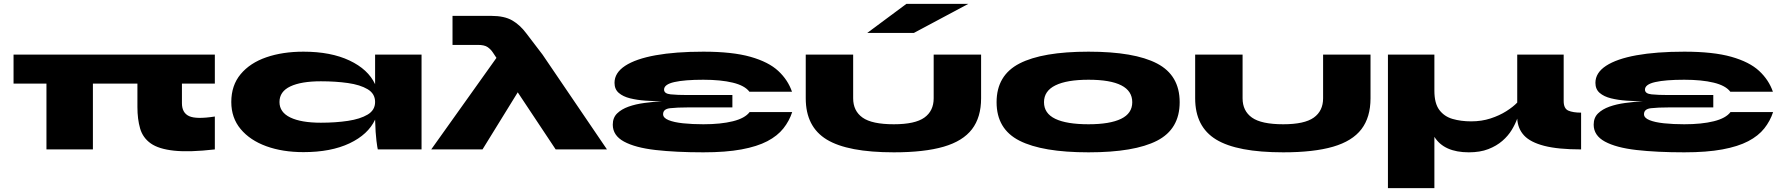

<svg xmlns="http://www.w3.org/2000/svg" viewBox="-20 -772 9206 992"><path d="M920 -239Q920 -189 957 -172Q994 -155 1090 -170V0Q959 15 879.5 6.5Q800 -2 759 -31Q718 -60 704 -108Q690 -156 690 -219V-340H460V0H220V-340H50V-490H1090V-340H920Z M1548 14Q1440 14 1356 -16.5Q1272 -47 1223.5 -105Q1175 -163 1175 -245Q1175 -331 1223.5 -389Q1272 -447 1356 -476Q1440 -505 1548 -505Q1689 -505 1785.5 -459.5Q1882 -414 1918 -337V-490H2158V0H1932Q1930 -6 1925 -44.5Q1920 -83 1918 -154Q1882 -77 1786 -31.5Q1690 14 1548 14ZM1638 -138Q1714 -138 1777.5 -147.5Q1841 -157 1879.5 -180Q1918 -203 1918 -245Q1918 -288 1879.5 -311Q1841 -334 1777.5 -343Q1714 -352 1638 -352Q1536 -352 1480 -325.5Q1424 -299 1424 -245Q1424 -192 1480 -165Q1536 -138 1638 -138Z M2518 -690Q2586 -690 2626.5 -666.5Q2667 -643 2699 -600L2783 -490L3116 0H2851L2655 -295L2473 0H2208L2545 -473L2527 -500Q2516 -517 2499.5 -528.5Q2483 -540 2449 -540H2318V-690Z M3614 15Q3472 15 3367 3Q3262 -9 3204 -40.5Q3146 -72 3146 -128Q3146 -164 3168.5 -186Q3191 -208 3227.5 -221Q3264 -234 3309 -240Q3354 -246 3399 -249Q3358 -249 3315 -252Q3272 -255 3235.5 -264Q3199 -273 3177 -292Q3155 -311 3155 -344Q3155 -396 3210 -432Q3265 -468 3367.5 -486.5Q3470 -505 3614 -505Q3764 -505 3857.5 -478.5Q3951 -452 4001 -405.5Q4051 -359 4072 -298H3852Q3828 -330 3766 -345Q3704 -360 3614 -360Q3517 -360 3464 -348Q3411 -336 3411 -309Q3411 -288 3445 -284.5Q3479 -281 3533 -281H3764V-217H3533Q3479 -217 3442.5 -213Q3406 -209 3406 -182Q3406 -163 3434 -151.5Q3462 -140 3509 -135Q3556 -130 3614 -130Q3704 -130 3766.5 -145.5Q3829 -161 3853 -193H4073Q4058 -147 4027.5 -108.5Q3997 -70 3944.5 -42.5Q3892 -15 3811 0Q3730 15 3614 15Z M5049 -490V-264Q5049 -166 5002 -104.5Q4955 -43 4855.5 -14Q4756 15 4598 15Q4360 15 4251.5 -51Q4143 -117 4143 -264V-490H4388V-264Q4388 -199 4436.5 -164.5Q4485 -130 4598 -130Q4708 -130 4756 -164.5Q4804 -199 4804 -264V-490ZM4461 -602 4663 -752H4983L4702 -602Z M5604 15Q5366 15 5247.5 -45Q5129 -105 5129 -244Q5129 -383 5247.5 -444Q5366 -505 5604 -505Q5841 -505 5958 -444Q6075 -383 6075 -244Q6075 -105 5958 -45Q5841 15 5604 15ZM5604 -130Q5714 -130 5772 -158Q5830 -186 5830 -244Q5830 -360 5604 -360Q5492 -360 5433 -331Q5374 -302 5374 -244Q5374 -186 5432.5 -158Q5491 -130 5604 -130Z M7061 -490V-264Q7061 -166 7014 -104.5Q6967 -43 6867.5 -14Q6768 15 6610 15Q6372 15 6263.5 -51Q6155 -117 6155 -264V-490H6400V-264Q6400 -199 6448.5 -164.5Q6497 -130 6610 -130Q6720 -130 6768 -164.5Q6816 -199 6816 -264V-490Z M8149 0Q8030 0 7958.5 -18.5Q7887 -37 7854.5 -72Q7822 -107 7819 -159Q7809 -131 7790.5 -100.5Q7772 -70 7742 -44Q7712 -18 7669.5 -1.5Q7627 15 7569 15Q7441 15 7391 -65V200H7151V-490H7391V-303Q7391 -238 7416.5 -204Q7442 -170 7485 -157.5Q7528 -145 7581 -145Q7635 -145 7681 -160Q7727 -175 7762.5 -197.5Q7798 -220 7819 -242V-490H8059V-250Q8059 -211 8083 -200.5Q8107 -190 8149 -190Z M8682 15Q8540 15 8435 3Q8330 -9 8272 -40.5Q8214 -72 8214 -128Q8214 -164 8236.5 -186Q8259 -208 8295.5 -221Q8332 -234 8377 -240Q8422 -246 8467 -249Q8426 -249 8383 -252Q8340 -255 8303.5 -264Q8267 -273 8245 -292Q8223 -311 8223 -344Q8223 -396 8278 -432Q8333 -468 8435.5 -486.5Q8538 -505 8682 -505Q8832 -505 8925.5 -478.5Q9019 -452 9069 -405.5Q9119 -359 9140 -298H8920Q8896 -330 8834 -345Q8772 -360 8682 -360Q8585 -360 8532 -348Q8479 -336 8479 -309Q8479 -288 8513 -284.5Q8547 -281 8601 -281H8832V-217H8601Q8547 -217 8510.5 -213Q8474 -209 8474 -182Q8474 -163 8502 -151.5Q8530 -140 8577 -135Q8624 -130 8682 -130Q8772 -130 8834.5 -145.5Q8897 -161 8921 -193H9141Q9126 -147 9095.5 -108.5Q9065 -70 9012.5 -42.5Q8960 -15 8879 0Q8798 15 8682 15Z"/></svg>

Font: Syne ExtraBold
Style: Regular
Weight: 800
Designer: Lucas Descroix
Foundry: Bonjour Monde
Version: Version 2.200; ttfautohint (v1.8.4)